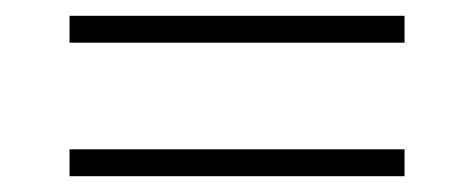

<svg xmlns="http://www.w3.org/2000/svg" viewBox="-20 -372 600 243"><path d="M68 -318V-352H492V-318ZM68 -149V-183H492V-149Z"/></svg>

Font: TitilliumWeb ExtraLight
Style: Regular
Weight: 400
Designer: Mohamed Gaber, Accademia di Belle Arti di Urbino and others
Foundry: Kief Type Foundry, Accademia di Belle Arti di Urbino and others
Version: Version 3.000; ttfautohint (v1.8.2)